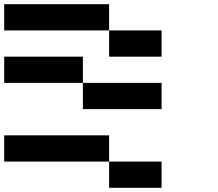

<svg xmlns="http://www.w3.org/2000/svg" viewBox="-20 -895 1040 915"><path d="M0 -125V-250H500V-125ZM0 -500V-625H375V-500ZM0 -750V-875H500V-750ZM375 -500H750V-375H375ZM500 -125H750V0H500ZM500 -625V-750H750V-625Z"/></svg>

Font: Galmuri7 Regular
Style: Regular
Weight: 400
Designer: Lee Minseo (quiple)
Version: Version 2.399;hotconv 1.1.1;makeotfexe 2.6.0 DEVELOPMENT